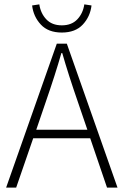

<svg xmlns="http://www.w3.org/2000/svg" viewBox="-20 -859 566 879"><path d="M188 -388 146 -265H380L338 -388Q292 -521 265 -616H261Q234 -521 188 -388ZM8 0 240 -659H286L518 0H470L393 -226H132L54 0ZM127 -834 160 -839Q166 -798 192 -770.5Q218 -743 263 -743Q308 -743 334 -770.5Q360 -798 366 -839L399 -834Q393 -783 359 -746.5Q325 -710 263 -710Q201 -710 167 -746.5Q133 -783 127 -834Z"/></svg>

Font: Toshiba Sans Light
Style: Regular
Weight: 300
Designer: Paul D. Hunt
Foundry: Toshiba Corporation
Version: Version 2.020;PS 2.0;hotconv 1.0.86;makeotf.lib2.5.63406